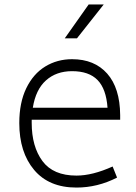

<svg xmlns="http://www.w3.org/2000/svg" viewBox="-20 -829 612 866"><path d="M67 0ZM123 -275Q123 -168 171.5 -102.5Q220 -37 325 -37Q397 -37 488 -78L508 -28Q420 17 325 17Q201 17 134 -62.5Q67 -142 67 -274Q67 -366 98.5 -431Q130 -496 184 -529Q238 -562 305 -562Q406 -562 463.5 -497Q521 -432 522 -310V-289H123ZM128 -343H465Q459 -428 420 -468Q381 -508 305 -508Q234 -508 187.5 -466.5Q141 -425 128 -343ZM380 -809H448L327 -656H272Z"/></svg>

Font: Biryani ExtraLight
Style: Regular
Weight: 275
Designer: Dan Reynolds and Mathieu Reguer
Foundry: Dan Reynolds and Mathieu Reguer
Version: Version 1.004; ttfautohint (v1.1) -l 5 -r 5 -G 72 -x 0 -D la